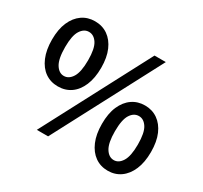

<svg xmlns="http://www.w3.org/2000/svg" viewBox="-155 -966 1261 1194"><g transform="rotate(30 475.5 -369.0)"><path d="M210 -285Q158 -285 118.5 -312.5Q79 -340 56.5 -393Q34 -446 34 -520Q34 -594 56.5 -645.5Q79 -697 118.5 -724.5Q158 -752 210 -752Q263 -752 302.5 -724.5Q342 -697 364.5 -645.5Q387 -594 387 -520Q387 -446 364.5 -393Q342 -340 302.5 -312.5Q263 -285 210 -285ZM210 -360Q246 -360 269.5 -398Q293 -436 293 -520Q293 -603 269.5 -639.5Q246 -676 210 -676Q175 -676 151.5 -639.5Q128 -603 128 -520Q128 -436 151.5 -398Q175 -360 210 -360ZM233 14 636 -752H717L314 14ZM741 14Q689 14 649.5 -14Q610 -42 587.5 -94.5Q565 -147 565 -221Q565 -296 587.5 -347.5Q610 -399 649.5 -426.5Q689 -454 741 -454Q793 -454 832.5 -426.5Q872 -399 894.5 -347.5Q917 -296 917 -221Q917 -147 894.5 -94.5Q872 -42 832.5 -14Q793 14 741 14ZM741 -62Q776 -62 799.5 -100Q823 -138 823 -221Q823 -305 799.5 -341.5Q776 -378 741 -378Q705 -378 681.5 -341.5Q658 -305 658 -221Q658 -138 681.5 -100Q705 -62 741 -62Z"/></g></svg>

Font: Noto Sans HK Thin SemiBold
Style: Regular
Weight: 600
Version: Version 2.004-H2;hotconv 1.0.118;makeotfexe 2.5.65603